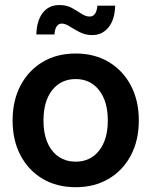

<svg xmlns="http://www.w3.org/2000/svg" viewBox="-20 -743 610 774"><path d="M285.2 11.7Q209 11.7 151.9 -22.2Q94.7 -56.2 62.7 -116.7Q30.8 -177.2 30.8 -257.3Q30.8 -337.4 62.7 -398.2Q94.7 -459 151.9 -493.2Q209 -527.3 285.2 -527.3Q360.8 -527.3 418.2 -493.2Q475.6 -459 507.6 -398.2Q539.6 -337.4 539.6 -257.3Q539.6 -177.2 507.6 -116.7Q475.6 -56.2 418.2 -22.2Q360.8 11.7 285.2 11.7ZM285.2 -91.3Q344.2 -91.3 379.4 -135.7Q414.6 -180.2 414.6 -257.3Q414.6 -334.5 379.4 -379.4Q344.2 -424.3 285.2 -424.3Q225.6 -424.3 190.4 -379.6Q155.3 -335 155.3 -257.3Q155.3 -180.2 190.4 -135.7Q225.6 -91.3 285.2 -91.3ZM352.1 -601.6Q323.7 -601.6 301.3 -613.3Q278.8 -625 261 -636.5Q243.2 -647.9 229 -647.9Q214.8 -647.9 207.5 -635Q200.2 -622.1 199.7 -604H126.5Q127.9 -659.2 152.1 -690.9Q176.3 -722.7 219.2 -722.7Q248.5 -722.7 269.8 -710.9Q291 -699.2 308.1 -687.7Q325.2 -676.3 341.8 -676.3Q368.7 -676.3 372.6 -720.2H444.3Q442.9 -664.1 417.5 -632.8Q392.1 -601.6 352.1 -601.6Z"/></svg>

Font: Inter Display SemiBold
Style: Regular
Weight: 600
Designer: Rasmus Andersson
Foundry: rsms
Version: Version 4.001;git-9221beed3